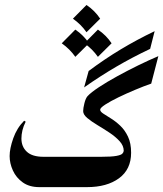

<svg xmlns="http://www.w3.org/2000/svg" viewBox="-20 -768 670 788"><path d="M292.5 0H141.1Q100.6 0 73.5 -19.3Q46.4 -38.6 33 -68.1Q19.5 -97.7 19.5 -127.4Q19.5 -158.2 34.4 -200.4Q49.3 -242.7 79.1 -272.5L85.4 -268.6Q76.2 -250.5 72 -232.9Q67.9 -215.3 67.9 -199.7Q67.9 -166 90.1 -145.3Q112.3 -124.5 158.2 -124.5H294.4Q300.3 -124.5 304.2 -114.3Q308.1 -104 310.1 -90.3Q312 -76.7 312 -66.4Q312 -54.7 309.8 -39.1Q307.6 -23.4 303.2 -11.7Q298.8 0 292.5 0ZM629.9 -537.6 600.6 -424.8Q570.8 -414.6 534.7 -399.4Q498.5 -384.3 465.8 -368.4Q433.1 -352.5 412.1 -338.9Q391.1 -325.2 391.1 -317.9Q391.1 -310.1 403.8 -301.8Q416.5 -293.5 435.5 -281.7Q454.6 -270 473.6 -252Q492.7 -233.9 505.4 -207Q518.1 -180.2 518.1 -141.1Q518.1 -72.8 468.5 -36.4Q418.9 0 336.9 0H290.5Q280.3 0 271.7 -18.3Q263.2 -36.6 263.2 -62.5Q263.2 -87.9 271.7 -106.2Q280.3 -124.5 290.5 -124.5H395.5Q438.5 -124.5 457.8 -128.2Q477.1 -131.8 482.2 -137.5Q487.3 -143.1 487.8 -148.9Q487.8 -169.9 470.9 -188.5Q454.1 -207 429.4 -223.4Q404.8 -239.7 379.9 -254.6Q355 -269.5 338.1 -283.7Q321.3 -297.9 321.3 -312Q321.3 -323.7 326.4 -344.2Q331.5 -364.7 339.4 -373.5Q353.5 -388.7 386 -410.2Q418.5 -431.6 460.7 -454.8Q502.9 -478 547.4 -499.8Q591.8 -521.5 629.9 -537.6ZM325.2 -409.2 343.8 -476.6Q410.6 -526.4 476.1 -565.7Q541.5 -605 614.7 -640.1L596.2 -567.4Q522.9 -532.7 457 -494.1Q391.1 -455.6 325.2 -409.2ZM335 -747.6Q369.1 -724.6 391.1 -691.4L335 -635.7Q313 -667.5 279.3 -691.4ZM289.1 -646.5Q323.2 -623.5 345.2 -590.3L289.1 -534.7Q267.1 -566.4 233.4 -590.3ZM381.8 -646.5Q416 -623.5 438 -590.3L381.8 -534.7Q359.9 -566.4 326.2 -590.3Z"/></svg>

Font: Lateef
Style: Bold
Weight: 700
Designer: SIL International
Foundry: SIL International
Version: Version 4.200